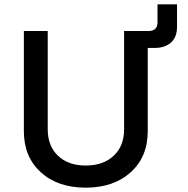

<svg xmlns="http://www.w3.org/2000/svg" viewBox="-20 -848 866 885"><path d="M90 -243V-705H200V-252Q200 -175 247.5 -130Q295 -85 375 -85Q456 -85 504 -130Q552 -175 552 -252V-705H664Q706 -705 706 -745V-828H796V-724Q796 -677 768 -652Q740 -627 693 -627H661V-243Q661 -125 582.5 -54Q504 17 375 17Q246 17 168 -54Q90 -125 90 -243Z"/></svg>

Font: Manrope Medium
Style: Medium
Weight: 500
Designer: Mikhail Sharanda
Foundry: Mikhail Sharanda
Version: Version 4.000;hotconv 1.0.109;makeotfexe 2.5.65596